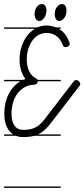

<svg xmlns="http://www.w3.org/2000/svg" viewBox="-20 -674 410 933"><path d="M275 -279H164Q163 -271 158 -267Q152 -262 145 -262Q121 -262 101 -251Q81 -240 66.5 -221.5Q52 -203 44 -177.5Q36 -152 36 -122Q36 -84 50.5 -63.5Q65 -43 92 -43H93Q120 -43 138 -49Q156 -55 170 -66.5Q184 -78 196 -93.5Q208 -109 223 -129L337 -277Q343 -285 351 -285Q357 -285 363.5 -279Q370 -273 370 -266Q370 -259 365 -255L252 -108Q234 -85 219.5 -66.5Q205 -48 188 -35Q178 -27 165 -21H275V-14H146Q124 -8 93 -8H92Q73 -8 57 -14H0V-21H44Q34 -27 26 -37Q1 -67 1 -122Q1 -150 7.5 -177Q14 -204 27 -226Q40 -248 59 -265Q69 -273 79 -279H0V-286H92Q98 -288 104 -290Q90 -307 82.5 -332Q75 -357 75 -384Q75 -419 85.5 -449.5Q96 -480 113 -502Q129 -521 149 -534H0V-541H162Q183 -550 206 -550Q230 -550 251 -541H275V-534H266L272 -530Q302 -510 317 -469Q319 -464 319 -461Q319 -455 313 -450Q307 -445 299 -445Q292 -445 289.5 -447.5Q287 -450 284 -457Q273 -486 252.5 -500Q232 -514 207 -514Q189 -514 171.5 -506Q154 -498 140.5 -481Q127 -464 118.5 -439.5Q110 -415 110 -384Q110 -352 122 -328Q134 -304 152 -295Q160 -291 163 -286H275ZM187 -654Q197 -652 201.5 -643Q206 -634 206 -624Q206 -615 203.5 -605.5Q201 -596 196 -589Q191 -582 185 -577Q179 -572 172 -572Q160 -572 154 -582Q148 -592 148 -604Q148 -612 150 -621Q152 -630 156.5 -637Q161 -644 167.5 -649Q174 -654 182 -654ZM284 -654Q295 -652 299 -643Q303 -634 303 -624Q303 -615 301 -605.5Q299 -596 294 -589Q289 -582 282.5 -577Q276 -572 269 -572Q257 -572 251.5 -582Q246 -592 246 -604Q246 -612 248 -621Q250 -630 254.5 -637Q259 -644 265.5 -649Q272 -654 279 -654ZM275 239H0V232H275Z"/></svg>

Font: Gruenewald VA 1. Klasse
Style: Regular
Weight: 400
Designer: Peter Wiegel
Foundry: Peter Wiegel, nach dem Schriftentwurf von Dr. H. Gr¸newald
Version: Version 0.007